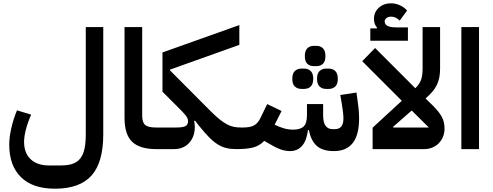

<svg xmlns="http://www.w3.org/2000/svg" viewBox="-20 -904 2988 1164"><path d="M313 240Q178 240 107 170Q36 100 36 -27Q36 -72 48.5 -127Q61 -182 83 -235L169 -209Q150 -167 138 -122.5Q126 -78 126 -44Q126 24 166 61.5Q206 99 276 99H350Q392 99 420.5 89Q449 79 466.5 57Q484 35 492 -1Q500 -37 500 -89V-740H606V-89Q606 80 535 160Q464 240 313 240Z M927 0Q828 0 781.5 -44Q735 -88 735 -190V-740H842V-204Q842 -161 860.5 -146Q879 -131 924 -131H955V-27L928 0Z M928 -104 955 -131H1048Q1089 -131 1104.5 -139.5Q1120 -148 1120 -169Q1120 -183 1112 -195.5Q1104 -208 1082 -231L965 -348V-586L1431 -752V-632L1011 -482V-477L1256 -231Q1286 -201 1310 -181.5Q1334 -162 1355.5 -150.5Q1377 -139 1397.5 -135Q1418 -131 1441 -131V-27L1414 0Q1379 0 1352 -6.5Q1325 -13 1299.5 -29Q1274 -45 1247 -72.5Q1220 -100 1186 -142L1162 -173L1157 -170Q1161 -153 1161 -134Q1161 -76 1127 -38Q1093 0 1034 0H928Z M1414 -104 1441 -131H1452Q1474 -131 1491 -134Q1508 -137 1520.5 -144Q1533 -151 1542.5 -162.5Q1552 -174 1560 -191L1600 -273L1687 -231L1645 -148Q1673 -134 1701 -126Q1729 -118 1757 -118Q1801 -118 1821 -137.5Q1841 -157 1841 -206V-273H1939V-206Q1939 -161 1954 -141Q1969 -121 1997 -121H2010Q2062 -121 2062 -185Q2062 -217 2052 -276L2043 -328L2141 -343L2148 -292Q2157 -232 2157 -185Q2157 12 2004 12Q1936 12 1900.5 -19.5Q1865 -51 1853 -115H1847Q1839 -51 1811 -19.5Q1783 12 1738 12Q1709 12 1679 1Q1649 -10 1606 -36L1582 -50Q1552 -19 1513 -9.5Q1474 0 1414 0ZM1956 -365Q1933 -365 1917.5 -379.5Q1902 -394 1902 -426Q1902 -459 1917.5 -473.5Q1933 -488 1956 -488H1974Q1997 -488 2012.5 -473.5Q2028 -459 2028 -426Q2028 -394 2012.5 -379.5Q1997 -365 1974 -365ZM1807 -365Q1783 -365 1767.5 -379.5Q1752 -394 1752 -426Q1752 -459 1767.5 -473.5Q1783 -488 1807 -488H1824Q1848 -488 1863.5 -473.5Q1879 -459 1879 -426Q1879 -394 1863.5 -379.5Q1848 -365 1824 -365ZM1882 -503Q1858 -503 1843 -517.5Q1828 -532 1828 -564Q1828 -596 1843 -611Q1858 -626 1882 -626H1899Q1923 -626 1938 -611Q1953 -596 1953 -564Q1953 -532 1938 -517.5Q1923 -503 1899 -503Z M2239 -130 2416 -293 2176 -533 2254 -613 2498 -369Q2523 -394 2532.5 -419.5Q2542 -445 2542 -489V-740H2648V-489Q2648 -459 2643.5 -435.5Q2639 -412 2629 -390.5Q2619 -369 2602 -349Q2585 -329 2560 -307L2604 -264Q2624 -244 2637.5 -227Q2651 -210 2659.5 -193.5Q2668 -177 2671.5 -160Q2675 -143 2675 -124Q2675 -98 2666 -75.5Q2657 -53 2640.5 -36Q2624 -19 2601 -9.5Q2578 0 2550 0H2239ZM2476 -234 2363 -135 2364 -131H2580ZM2225 -732H2265L2266 -736Q2247 -758 2247 -789Q2247 -830 2276.5 -857Q2306 -884 2351 -884Q2378 -884 2404.5 -872Q2431 -860 2448 -840L2403 -779Q2380 -803 2351 -803Q2334 -803 2323 -794.5Q2312 -786 2312 -774Q2312 -738 2382 -738H2453V-657H2225Z M2777 -740H2884V0H2777Z"/></svg>

Font: IBM Plex Arabic SemiBold
Style: Regular
Weight: 600
Designer: Mike Abbink, Paul van der Laan, Pieter van Rosmalen, Wael Morcos, Khajak Apelian
Foundry: Bold Monday
Version: Version 1.0